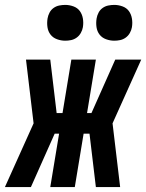

<svg xmlns="http://www.w3.org/2000/svg" viewBox="-61 -763 596 783"><path d="M-41 0 76 -260 45 -520H144L170 -302H194L230 -520H330L294 -302H312L409 -520H515L398 -260L429 0H330L304 -218H280L244 0H144L180 -218H162L65 0ZM405 -597Q388 -597 371.5 -603Q355 -609 345 -622Q335 -635 332.5 -652.5Q330 -670 333 -688Q335 -700 341 -711.5Q347 -723 357.5 -730.5Q368 -738 380.5 -740.5Q393 -743 405 -743Q422 -743 438.5 -737Q455 -731 464.5 -718Q474 -705 477 -687.5Q480 -670 477 -652Q475 -640 468.5 -628.5Q462 -617 451.5 -609.5Q441 -602 429 -599.5Q417 -597 405 -597ZM205 -597Q188 -597 171.5 -603Q155 -609 145 -622Q135 -635 132.5 -652.5Q130 -670 133 -688Q135 -700 141 -711.5Q147 -723 157.5 -730.5Q168 -738 180.5 -740.5Q193 -743 205 -743Q222 -743 238.5 -737Q255 -731 264.5 -718Q274 -705 277 -687.5Q280 -670 277 -652Q275 -640 268.5 -628.5Q262 -617 251.5 -609.5Q241 -602 229 -599.5Q217 -597 205 -597Z"/></svg>

Font: Iosevka Extrabold
Style: Italic
Weight: 800
Italic angle: -9°
Monospace: yes
Designer: Belleve Invis
Foundry: Belleve Invis
Version: Version 32.5.0; ttfautohint (v1.8.4)